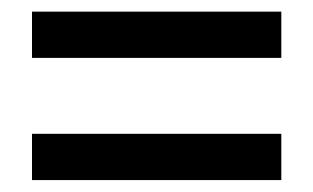

<svg xmlns="http://www.w3.org/2000/svg" viewBox="-20 -489 538 330"><path d="M463.5 -179.5H35V-259H463.5ZM463.5 -389.5H35V-469H463.5Z"/></svg>

Font: Argentum Novus Medium
Style: Regular
Weight: 500
Designer: Julieta Ulanovsky (font) & Cristiano Sobral (main changes)
Foundry: Julieta Ulanovsky (font) & Cristiano Sobral (main changes)
Version: Version 3.00;November 27, 2020;FontCreator 13.0.0.2655 64-bi